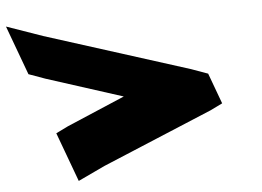

<svg xmlns="http://www.w3.org/2000/svg" viewBox="-317 -715 969 711"><g transform="rotate(-5 167.5 -359.5)"><path d="M-142.1 -451 -203.2 -473 -270.7 -656 -136.3 -609 398.9 -439 460 -417 502 -303 457.1 -281 47.7 -110 -52 -63 -119.5 -246 -74.6 -268 141.3 -360Z"/></g></svg>

Font: Nordica Plus
Style: NordicaClassicBkExtOpObl
Weight: 900
Version: Version 1.01